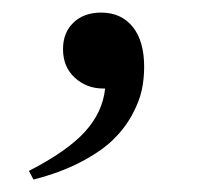

<svg xmlns="http://www.w3.org/2000/svg" viewBox="-20 -125 324 305"><path d="M33.2 160.2 25.9 146.5Q86.9 115.2 115 84.2Q143.1 53.2 147 15.6H143.6Q117.7 15.6 98.9 -1.5Q80.1 -18.6 80.1 -46.9Q80.1 -73.2 96.7 -89.1Q113.3 -105 140.6 -105Q172.4 -105 190.7 -82.5Q209 -60.1 209 -18.6Q209 0.5 205.1 18.6Q201.2 36.6 189.5 58.1Q177.7 79.6 158.9 97.7Q140.1 115.7 107.9 132.6Q75.7 149.4 33.2 160.2Z"/></svg>

Font: Elstob 18pt
Style: Regular
Weight: 400
Designer: Peter S. Baker
Version: Version 1.015